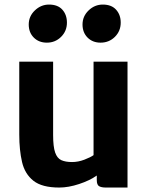

<svg xmlns="http://www.w3.org/2000/svg" viewBox="-20 -834 671 862"><path d="M246 8Q168.5 8 130 -22.5Q91.5 -53 79 -106.5Q66.5 -160 66.5 -230V-557H218.5V-228Q218.5 -175.5 227.5 -149.5Q236.5 -123.5 255.2 -115Q274 -106.5 303.5 -106.5Q331 -106.5 359 -117.2Q387 -128 400 -137.5V-557H552.5V8H455.5Q435.5 8 425 2Q414.5 -4 414.5 -26V-46Q383 -23.5 335.2 -7.8Q287.5 8 246 8ZM190.5 -642.5Q154.5 -642.5 131.8 -665.2Q109 -688 109 -724Q109 -761 136.5 -787.2Q164 -813.5 200 -813.5Q239.5 -813.5 260 -790.5Q280.5 -767.5 280.5 -732.5Q280.5 -694.5 254.2 -668.5Q228 -642.5 190.5 -642.5ZM431.5 -642.5Q396 -642.5 373.2 -665.2Q350.5 -688 350.5 -724Q350.5 -761 377.8 -787.2Q405 -813.5 441.5 -813.5Q480.5 -813.5 501.2 -790.5Q522 -767.5 522 -732.5Q522 -694.5 495.8 -668.5Q469.5 -642.5 431.5 -642.5Z"/></svg>

Font: Merriweather Sans
Style: Bold
Weight: 700
Designer: Eben Sorkin
Foundry: Eben Sorkin
Version: Version 1.008; ttfautohint (v1.7.19-72a1) -l 8 -r 50 -G 200 